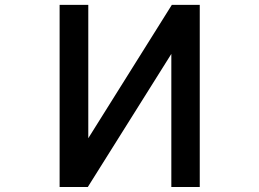

<svg xmlns="http://www.w3.org/2000/svg" viewBox="-20 -751 1040 772"><path d="M783.2 1H668.9V-534.2L333 1H219.7V-731.4H335V-195.3L670.9 -731.4H783.2Z"/></svg>

Font: GenEi Gothic M SemiBold
Style: Regular
Weight: 500
Designer: o_tamon (Modified); [Source Han Sans]
Ryoko NISHIZUKA  (kana & ideographs); Paul D. Hunt (Latin, Greek & Cyrillic); Wenl
Version: Version 1.1a;Original Version 1.004